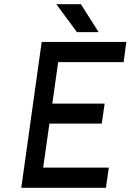

<svg xmlns="http://www.w3.org/2000/svg" viewBox="-20 -901 626 921"><path d="M349 -747H453L368 -881H250ZM82 0H488L502 -97H187L217 -308H468L482 -404H231L259 -603H573L586 -700H180Z"/></svg>

Font: Unageo
Style: Medium-Italic
Weight: 500
Designer: Richard Sepsi
Foundry: Richard Sepsi
Version: Version 2.000